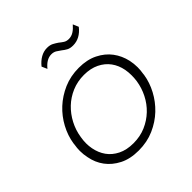

<svg xmlns="http://www.w3.org/2000/svg" viewBox="-200 -894 1061 1061"><g transform="rotate(-45 330.5 -363.0)"><path d="M285 17Q219 17 172 -7Q125 -31 96.5 -69.5Q68 -108 59 -157Q53 -184 53 -212Q53 -234 57 -257L58 -267Q66 -319 92.5 -368.5Q119 -418 160 -456Q201 -494 255 -517.5Q309 -541 374 -541Q438 -541 485 -517.5Q532 -494 560.5 -456Q589 -418 600 -369Q606 -341 606 -313Q606 -290 602 -267L601 -257Q593 -206 567 -157Q541 -108 500.5 -69.5Q460 -31 405.5 -7Q351 17 285 17ZM293 -32Q346 -32 389.5 -51Q433 -70 466 -101.5Q499 -133 520 -174.5Q541 -216 548 -262Q551 -284 551 -305Q551 -329 547 -351Q539 -393 516 -424.5Q493 -456 455 -474.5Q417 -493 366 -493Q315 -493 271.5 -474.5Q228 -456 195 -424.5Q162 -393 140 -351Q118 -309 111 -262Q107 -239 107 -217Q107 -196 111 -175Q119 -133 141.5 -101.5Q164 -70 202 -51Q240 -32 293 -32ZM439 -650Q416 -650 401.5 -658Q387 -666 375 -676Q363 -685 350 -693Q337 -701 319 -701Q281 -701 247 -659L233 -691Q253 -716 277 -729.5Q301 -743 327 -743Q350 -743 365 -735Q380 -727 393 -718Q405 -708 417.5 -700Q430 -692 448 -692Q468 -692 485.5 -703Q503 -714 520 -734L534 -701Q494 -650 439 -650Z"/></g></svg>

Font: Sora ExtraLight
Style: Italic
Weight: 200
Designer: Jonathan Barnbrook, Juli√°n Moncada
Version: Version 1.000